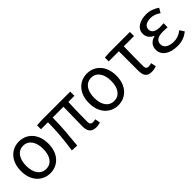

<svg xmlns="http://www.w3.org/2000/svg" viewBox="181 -1493 2442 2442"><g transform="rotate(-45 1402.0 -272.0)"><path d="M299.1 13.4C434.9 13.4 546 -89.9 546 -271C546 -453.5 434.9 -556.8 299.1 -556.8C162.6 -556.8 51.6 -453.5 51.6 -271C51.6 -89.9 162.6 13.4 299.1 13.4ZM299.1 -62.9C201.6 -62.9 145.8 -144.3 145.8 -271C145.8 -396.7 201.6 -480.5 299.1 -480.5C396 -480.5 451.8 -396.7 451.8 -271C451.8 -144.3 396 -62.9 299.1 -62.9Z M1124.6 13.4C1156.2 13.4 1180.6 7.4 1198.9 0.9L1186.4 -68.5C1166.2 -64.9 1152.4 -62.9 1143 -62.9C1108.8 -62.9 1092 -77.6 1092 -116.3C1092 -168.6 1093.2 -344 1100.2 -467.8H1209.3V-543.4H685.6L608.1 -537.6V-467.8H733.5C733.5 -321 719.7 -153.2 695 0L787.4 5.1C802.4 -146.5 818.4 -314.9 818.4 -467.8H1012.6C1011 -348.4 1006.3 -178.7 1006.3 -122.3C1006.3 -34.7 1039.4 13.4 1124.6 13.4Z M1522.1 13.4C1657.9 13.4 1769 -89.9 1769 -271C1769 -453.5 1657.9 -556.8 1522.1 -556.8C1385.6 -556.8 1274.6 -453.5 1274.6 -271C1274.6 -89.9 1385.6 13.4 1522.1 13.4ZM1522.1 -62.9C1424.6 -62.9 1368.8 -144.3 1368.8 -271C1368.8 -396.7 1424.6 -480.5 1522.1 -480.5C1619 -480.5 1674.8 -396.7 1674.8 -271C1674.8 -144.3 1619 -62.9 1522.1 -62.9Z M2119.8 13.4C2154.1 13.4 2185.1 6.2 2206.6 -1.1L2193.4 -71.3C2175.3 -66.1 2157.9 -62.9 2140 -62.9C2109.7 -62.9 2094.7 -77.6 2094.7 -116.3C2094.7 -225.5 2095.9 -346.4 2098.7 -469H2282.9V-543.4H1904.5L1827.4 -537.6V-469H2009.5V-122.3C2009.5 -34.7 2037.7 13.4 2119.8 13.4Z M2583.9 13.4C2659.8 13.4 2716.1 -3.9 2781.5 -54.4L2742 -115.2C2691.5 -74.1 2645.5 -59.8 2593.4 -59.8C2501.1 -59.8 2445.6 -96.6 2445.6 -157.8C2445.6 -217.8 2490.4 -249.7 2579.5 -249.7C2606.9 -249.7 2632.7 -248.5 2664.5 -246.5V-318.2C2637.9 -316.2 2617.9 -315.5 2596.3 -315.5C2509.3 -315.5 2471.7 -349.6 2471.7 -399.5C2471.7 -455.3 2524.2 -483.6 2591.1 -483.6C2641 -483.6 2685 -466.7 2727.5 -436L2763.8 -497.6C2713.5 -533.9 2653.9 -556.8 2588.4 -556.8C2476.7 -556.8 2381.2 -509.2 2381.2 -410.5C2381.2 -359.4 2411.1 -310.2 2467.2 -289.4V-284.4C2405.3 -268.6 2354.6 -227.4 2354.6 -149.6C2354.6 -48.7 2449.1 13.4 2583.9 13.4Z"/></g></svg>

Font: Source Han Sans JP VF
Style: Regular
Weight: 250
Designer: Ryoko NISHIZUKA 西塚涼子 (kana, bopomofo & ideographs); Paul D. Hunt (Latin, Greek & Cyrillic); Sandoll Communications 산돌커뮤니
Foundry: Adobe
Version: Version 2.004;hotconv 1.0.118;makeotfexe 2.5.65603